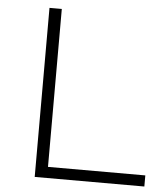

<svg xmlns="http://www.w3.org/2000/svg" viewBox="-51 -746 687 792"><g transform="rotate(5 292.5 -350.0)"><path d="M122 0V-700H173V-46H576V0Z"/></g></svg>

Font: mBank Light
Style: Regular
Weight: 300
Designer: Julieta Ulanovsky
Foundry: Julieta Ulanovsky
Version: Version 7.200;PS 007.200;hotconv 1.0.88;makeotf.lib2.5.64775